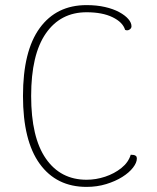

<svg xmlns="http://www.w3.org/2000/svg" viewBox="-20 -720 616 752"><path d="M516 -99Q516 -83 501 -63.5Q486 -44 459 -27Q432 -10 396 1Q360 12 319 12Q201 12 135.5 -78.5Q70 -169 70 -344Q70 -520 135.5 -610Q201 -700 319 -700Q359 -700 391.5 -692.5Q424 -685 447 -672.5Q470 -660 482.5 -645.5Q495 -631 495 -617Q495 -609 487 -604Q479 -599 470 -603Q461 -633 421 -652.5Q381 -672 319 -672Q217 -672 159.5 -589Q102 -506 102 -344Q102 -182 159.5 -99Q217 -16 319 -16Q356 -16 392 -28Q428 -40 455.5 -62Q483 -84 492 -114Q499 -114 504 -113Q509 -112 512.5 -109Q516 -106 516 -99Z"/></svg>

Font: Arima Thin
Style: Regular
Weight: 100
Designer: Joana Correia and Natanael Gama
Foundry: NDISCOVER
Version: Version 1.101;gftools[0.9.23]